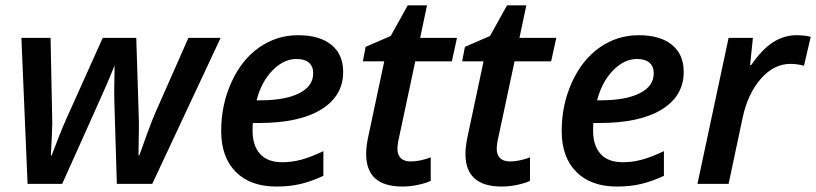

<svg xmlns="http://www.w3.org/2000/svg" viewBox="-20 -680 3018 710"><path d="M412.1 0 402.8 -306.2 402.3 -340.3 403.8 -438Q391.6 -407.7 378.7 -377Q365.7 -346.2 210 0H82L59.1 -540H167L173.3 -224.6Q172.4 -182.1 168 -105H170.9Q203.1 -190.9 224.1 -237.8L359.9 -540H483.9L493.2 -245.1L493.7 -219.2L492.2 -105H495.1Q503.4 -129.4 522.9 -182.4Q542.5 -235.4 554 -262.2Q565.4 -289.1 676.8 -540H795.9L543 0Z M1076.2 -461.9Q1029.3 -461.9 988 -419.9Q946.8 -377.9 928.7 -309.1H942.9Q1034.7 -309.1 1086.4 -335.2Q1138.2 -361.3 1138.2 -409.2Q1138.2 -434.1 1122.6 -448Q1106.9 -461.9 1076.2 -461.9ZM1002 9.8Q905.8 9.8 851.8 -44.4Q797.9 -98.6 797.9 -195.8Q797.9 -292.5 835.7 -375.7Q873.5 -459 938.2 -504.4Q1002.9 -549.8 1083 -549.8Q1161.6 -549.8 1205.3 -514.4Q1249 -479 1249 -414.1Q1249 -325.2 1167.7 -275.1Q1086.4 -225.1 936 -225.1H915L914.1 -210V-195.8Q914.1 -141.6 941.7 -110.8Q969.2 -80.1 1023.9 -80.1Q1059.1 -80.1 1093.8 -89.4Q1128.4 -98.6 1175.8 -121.1V-29.8Q1128.9 -8.3 1089.6 0.7Q1050.3 9.8 1002 9.8Z M1499 -83Q1532.2 -83 1572.8 -98.1V-11.2Q1555.7 -2.9 1526.4 3.4Q1497.1 9.8 1467.8 9.8Q1334 9.8 1334 -110.8Q1334 -138.7 1341.8 -174.8L1400.9 -453.1H1321.8L1332 -506.8L1424.8 -546.9L1487.8 -660.2H1559.1L1533.7 -540H1669.9L1650.9 -453.1H1515.6L1456.1 -173.8Q1449.7 -147 1449.7 -128.9Q1449.7 -107.9 1461.9 -95.5Q1474.1 -83 1499 -83Z M1866.2 -83Q1899.4 -83 1939.9 -98.1V-11.2Q1922.9 -2.9 1893.6 3.4Q1864.3 9.8 1835 9.8Q1701.2 9.8 1701.2 -110.8Q1701.2 -138.7 1709 -174.8L1768.1 -453.1H1689L1699.2 -506.8L1792 -546.9L1855 -660.2H1926.3L1900.9 -540H2037.1L2018.1 -453.1H1882.8L1823.2 -173.8Q1816.9 -147 1816.9 -128.9Q1816.9 -107.9 1829.1 -95.5Q1841.3 -83 1866.2 -83Z M2335.4 -461.9Q2288.6 -461.9 2247.3 -419.9Q2206.1 -377.9 2188 -309.1H2202.1Q2293.9 -309.1 2345.7 -335.2Q2397.5 -361.3 2397.5 -409.2Q2397.5 -434.1 2381.8 -448Q2366.2 -461.9 2335.4 -461.9ZM2261.2 9.8Q2165 9.8 2111.1 -44.4Q2057.1 -98.6 2057.1 -195.8Q2057.1 -292.5 2095 -375.7Q2132.8 -459 2197.5 -504.4Q2262.2 -549.8 2342.3 -549.8Q2420.9 -549.8 2464.6 -514.4Q2508.3 -479 2508.3 -414.1Q2508.3 -325.2 2427 -275.1Q2345.7 -225.1 2195.3 -225.1H2174.3L2173.3 -210V-195.8Q2173.3 -141.6 2200.9 -110.8Q2228.5 -80.1 2283.2 -80.1Q2318.4 -80.1 2353 -89.4Q2387.7 -98.6 2435.1 -121.1V-29.8Q2388.2 -8.3 2348.9 0.7Q2309.6 9.8 2261.2 9.8Z M2925.3 -549.8Q2955.6 -549.8 2978 -543.9L2953.1 -437Q2926.8 -443.8 2903.3 -443.8Q2841.8 -443.8 2793.5 -388.7Q2745.1 -333.5 2726.1 -244.1L2674.3 0H2559.1L2674.3 -540H2764.2L2753.9 -439.9H2758.3Q2798.8 -498.5 2839.4 -524.2Q2879.9 -549.8 2925.3 -549.8Z"/></svg>

Font: TypoPRO Open Sans
Style: Italic
Weight: 600
Italic angle: -12°
Foundry: Ascender Corporation
Version: Version 1.10